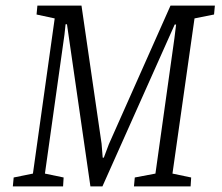

<svg xmlns="http://www.w3.org/2000/svg" viewBox="-20 -668 796 688"><path d="M26 0 29 -32 98 -46 176 -602 111 -616 114 -648H272L344 -153L348 -103H352L370 -151L591 -648H750L747 -616L677 -602L598 -46L665 -32L663 0H460L463 -32L537 -46L605 -531L611 -580H606L347 0H304L220 -581H215L211 -544L141 -46L208 -32L206 0Z"/></svg>

Font: Faustina Light
Style: Italic
Weight: 300
Italic angle: -8°
Designer: Alfonso Garcia
Foundry: http://www.omnibus-type.com
Version: Version 1.200